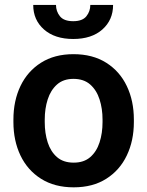

<svg xmlns="http://www.w3.org/2000/svg" viewBox="-20 -761 606 790"><path d="M35.2 -258.8V-269Q35.2 -346.2 64.2 -407Q93.3 -467.8 148.7 -502.9Q204.1 -538.1 282.2 -538.1Q361.3 -538.1 417 -502.9Q472.7 -467.8 501.7 -407Q530.8 -346.2 530.8 -269V-258.8Q530.8 -182.1 501.7 -121.3Q472.7 -60.5 417.2 -25.4Q361.8 9.8 283.2 9.8Q204.6 9.8 148.9 -25.4Q93.3 -60.5 64.2 -121.3Q35.2 -182.1 35.2 -258.8ZM164.1 -269V-258.8Q164.1 -212.9 176.3 -175Q188.5 -137.2 214.6 -114.5Q240.7 -91.8 283.2 -91.8Q325.2 -91.8 351.3 -114.5Q377.4 -137.2 389.6 -175Q401.9 -212.9 401.9 -258.8V-269Q401.9 -314 389.6 -352.1Q377.4 -390.1 351.1 -413.3Q324.7 -436.5 282.2 -436.5Q240.7 -436.5 214.6 -413.3Q188.5 -390.1 176.3 -352.1Q164.1 -314 164.1 -269ZM351.6 -740.7H445.3Q445.3 -678.7 401.1 -639.6Q356.9 -600.6 281.2 -600.6Q205.6 -600.6 161.1 -639.6Q116.7 -678.7 116.7 -740.7H210.4Q210.4 -714.4 226.6 -694.1Q242.7 -673.8 281.2 -673.8Q319.3 -673.8 335.4 -694.1Q351.6 -714.4 351.6 -740.7Z"/></svg>

Font: Vazirmatn UI FD SemiBold
Style: Regular
Weight: 600
Designer: Saber Rastikerdar
Foundry: Saber Rastikerdar
Version: Version 33.003